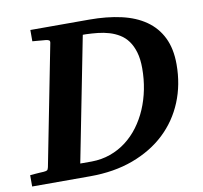

<svg xmlns="http://www.w3.org/2000/svg" viewBox="-91 -752 880 834"><g transform="rotate(-10 349.0 -335.5)"><path d="M544.9 -422.9Q544.9 -463.9 536.1 -493.7Q527.3 -523.4 512.2 -544.2Q497.1 -564.9 476.3 -577.6Q455.6 -590.3 431.6 -597.4Q407.7 -604.5 381.8 -607.2Q356 -609.9 330.1 -610.8H315.9L208 -62H258.8Q302.7 -62.5 341.1 -76.2Q379.4 -89.8 411.1 -114Q442.9 -138.2 467.8 -171.6Q492.7 -205.1 509.8 -244.9Q526.9 -284.7 535.9 -329.8Q544.9 -375 544.9 -422.9ZM694.8 -414.1Q694.8 -324.7 663.6 -248.8Q632.3 -172.9 573.7 -117.7Q515.1 -62.5 430.9 -31.2Q346.7 0 241.2 0H-15.1V-49.8Q-3.9 -50.8 6.8 -51.8Q17.6 -52.7 25.9 -53.2Q35.6 -53.7 44.9 -54.2Q57.1 -55.2 60.8 -57.9Q64.5 -60.5 66.9 -70.8L170.9 -601.1Q172.4 -609.9 167.2 -612.5Q162.1 -615.2 152.8 -616.2Q143.6 -616.7 134.3 -617.7Q126 -618.7 115.7 -619.4Q105.5 -620.1 95.2 -621.1V-670.9H355Q432.6 -670.9 495.4 -656.7Q558.1 -642.6 602.5 -611.6Q647 -580.6 670.9 -531.7Q694.8 -482.9 694.8 -414.1Z"/></g></svg>

Font: Charis SIL Am
Style: Bold Italic
Weight: 700
Italic angle: -11°
Foundry: SIL International
Version: Version 5.000